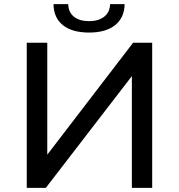

<svg xmlns="http://www.w3.org/2000/svg" viewBox="-20 -906 863 926"><path d="M109 -700V0H201L616 -539V0H714V-700H622L208 -160V-700ZM283.5 -784.5C313.2 -760.8 355.3 -749 410 -749C464 -749 505.8 -761 535.5 -785C565.2 -809 580.3 -842.7 581 -886H511C510.3 -860 500.8 -839.8 482.5 -825.5C464.2 -811.2 440 -804 410 -804C378.7 -804 354.2 -811.2 336.5 -825.5C318.8 -839.8 309.7 -860 309 -886H238C238.7 -842 253.8 -808.2 283.5 -784.5Z"/></svg>

Font: Rookery
Style: Regular
Weight: 400
Designer: Ryan Kimball / Julieta Ulanovsky
Foundry: Motorola Mobility LLC.
Version: Version 1.0